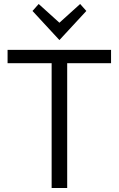

<svg xmlns="http://www.w3.org/2000/svg" viewBox="-20 -943 596 963"><path d="M239 0V-626H18V-693H537V-626H317V0ZM278 -742 143 -888 174 -923 278 -829 382 -923 413 -888Z"/></svg>

Font: Ubuntu Sans
Style: Regular
Weight: 400
Designer: Dalton Maag Ltd
Foundry: Dalton Maag Ltd
Version: Version 1.006; ttfautohint (v1.8.4.7-5d5b)